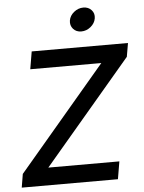

<svg xmlns="http://www.w3.org/2000/svg" viewBox="-61 -987 776 1036"><g transform="rotate(-5 326.5 -469.5)"><path d="M14.2 0 26.4 -73.2 500.5 -632.3H115.7L131.8 -727.5H653.3L640.6 -653.8L166.5 -95.2H551.3L535.2 0ZM408.2 -811.5Q380.4 -811.5 364 -830.3Q347.7 -849.1 351.6 -875.5Q356 -901.9 378.9 -920.4Q401.9 -939 429.7 -939Q457.5 -939 474.1 -920.4Q490.7 -901.9 486.3 -875.5Q481.9 -849.1 459 -830.3Q436 -811.5 408.2 -811.5Z"/></g></svg>

Font: Inter 17pt Medium
Style: Italic
Weight: 500
Italic angle: -9.3988°
Version: Version 4.001;git-66647c0bb